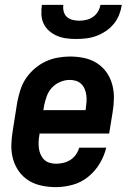

<svg xmlns="http://www.w3.org/2000/svg" viewBox="-20 -760 540 788"><path d="M210 8Q180 8 151 2Q122 -4 98.5 -18.5Q75 -33 58.5 -55.5Q42 -78 34 -105.5Q26 -133 26.5 -162.5Q27 -192 32 -222L51 -342Q56 -367 64 -392Q72 -417 87 -439Q102 -461 123 -479Q144 -497 168 -508Q192 -519 217.5 -523.5Q243 -528 267 -528Q297 -528 325.5 -522Q354 -516 377.5 -501Q401 -486 417 -463.5Q433 -441 440.5 -413.5Q448 -386 447.5 -356.5Q447 -327 442 -298L428 -212H142V-207Q139 -193 138.5 -179Q138 -165 139.5 -152Q141 -139 146.5 -126.5Q152 -114 161 -105Q170 -96 183 -92Q196 -88 210 -88Q224 -88 239.5 -91.5Q255 -95 268.5 -103.5Q282 -112 291.5 -125.5Q301 -139 305 -154H416Q408 -120 389 -88.5Q370 -57 341.5 -34Q313 -11 278 -1.5Q243 8 210 8ZM158 -308H331L332 -313Q334 -327 335 -341Q336 -355 334.5 -368Q333 -381 328 -393.5Q323 -406 314 -415Q305 -424 292.5 -428Q280 -432 266 -432Q247 -432 227.5 -424Q208 -416 193.5 -400.5Q179 -385 172 -365.5Q165 -346 161 -327ZM293 -600Q273 -600 253 -602.5Q233 -605 215 -612.5Q197 -620 182.5 -632.5Q168 -645 159.5 -662Q151 -679 150 -699.5Q149 -720 152 -740H240Q238 -726 241.5 -712.5Q245 -699 254.5 -690.5Q264 -682 277.5 -678.5Q291 -675 306 -675Q320 -675 334.5 -678.5Q349 -682 361.5 -690.5Q374 -699 382 -712.5Q390 -726 392 -740H480Q477 -720 469 -699.5Q461 -679 447 -662Q433 -645 414.5 -632.5Q396 -620 375.5 -612.5Q355 -605 334 -602.5Q313 -600 293 -600Z"/></svg>

Font: Iosevka SS04 Oblique
Style: Bold
Weight: 700
Italic angle: -9°
Monospace: yes
Designer: Belleve Invis
Foundry: Belleve Invis
Version: Version 19.0.0; ttfautohint (v1.8.4)